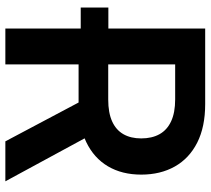

<svg xmlns="http://www.w3.org/2000/svg" viewBox="-54 -714 768 699"><g transform="rotate(90 329.5 -364.0)"><path d="M158.2 -274.4H6.8V-375H158.2ZM83.5 0V-727.5H358.4Q441.4 -727.5 498.8 -698.5Q556.2 -669.4 585.7 -616.9Q615.2 -564.5 615.2 -494.6Q615.2 -424.8 585 -373.5Q554.7 -322.3 496.6 -294.4Q438.5 -266.6 355 -266.6H159.7V-374.5H341.8Q390.1 -374.5 421.4 -388.7Q452.6 -402.8 468 -429.7Q483.4 -456.5 483.4 -494.6Q483.4 -533.7 468 -561.3Q452.6 -588.9 421.1 -603.5Q389.6 -618.2 341.3 -618.2H213.9V0ZM494.1 0 319.3 -329.6H460.9L639.6 0Z"/></g></svg>

Font: Inter 18pt SemiBold
Style: Regular
Weight: 600
Designer: Rasmus Andersson
Foundry: rsms
Version: Version 4.001;git-66647c0bb